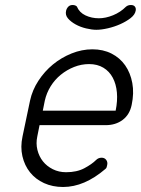

<svg xmlns="http://www.w3.org/2000/svg" viewBox="-20 -747 563 767"><path d="M375 -674Q402 -674 431.5 -686Q461 -698 483 -720Q491 -727 503 -727Q514 -727 519 -720.5Q524 -714 522 -704Q519 -688 501.5 -674.5Q484 -661 460.5 -650.5Q437 -640 411 -634Q385 -628 365 -628Q347 -628 324 -633.5Q301 -639 282 -649.5Q263 -660 251.5 -673.5Q240 -687 244 -704Q246 -713 252.5 -720Q259 -727 270 -727Q281 -727 287 -721Q297 -697 321.5 -685.5Q346 -674 375 -674ZM151 -305H442Q450 -344 447 -377.5Q444 -411 430.5 -436.5Q417 -462 393 -476.5Q369 -491 336 -491Q305 -491 276 -479.5Q247 -468 223 -448.5Q199 -429 182.5 -402.5Q166 -376 159 -345ZM364 -108Q373 -117 386 -117Q398 -117 404.5 -108Q411 -99 408 -87L406 -79Q405 -75 401 -72Q317 0 232 0Q190 0 156 -15.5Q122 -31 100 -58.5Q78 -86 69.5 -123Q61 -160 70 -202L100 -345Q109 -387 133.5 -424.5Q158 -462 191.5 -489.5Q225 -517 266 -533.5Q307 -550 349 -550Q392 -550 425.5 -533Q459 -516 480 -486Q501 -456 508.5 -415.5Q516 -375 506 -328Q498 -289 470 -268Q442 -247 402 -247H138L129 -202Q123 -174 129.5 -148Q136 -122 151.5 -102.5Q167 -83 191 -71Q215 -59 244 -59Q287 -59 317 -75Q347 -91 364 -108Z"/></svg>

Font: VDS
Style: Thin Italic
Weight: 100
Width: 0
Designer: artmaker
Foundry: artmaker
Version: Version 1.000 2012 initial release